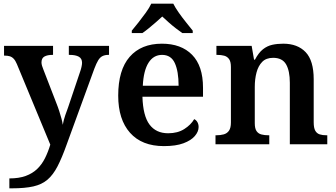

<svg xmlns="http://www.w3.org/2000/svg" viewBox="-20 -786 1830 1046"><path d="M31 186Q83 186 120 172.5Q157 159 182.5 134.5Q208 110 225 76Q242 42 254 2L72 -437Q64 -456 54.5 -466Q45 -476 33 -479.5Q21 -483 5 -483H2V-536H269V-487H266Q238 -487 222 -478Q206 -469 206 -446Q206 -438 209 -427.5Q212 -417 216 -408L286 -227Q296 -202 303 -180Q310 -158 315 -139.5Q320 -121 322 -106Q326 -130 335.5 -158Q345 -186 351 -201L417 -397Q421 -408 424 -421.5Q427 -435 427 -444Q427 -467 409.5 -477Q392 -487 359 -487H355V-536H574V-487H570Q552 -487 538.5 -480.5Q525 -474 515 -457.5Q505 -441 494 -412L343 2Q317 75 293 121Q269 167 238.5 193Q208 219 162 229.5Q116 240 45 240H31Z M873 10Q753 10 688.5 -62.5Q624 -135 624 -265Q624 -405 686.5 -476.5Q749 -548 862 -548Q967 -548 1026.5 -487.5Q1086 -427 1086 -308V-259H756Q759 -155 794.5 -107.5Q830 -60 896 -60Q948 -60 984 -83Q1020 -106 1038 -137Q1049 -132 1055.5 -120.5Q1062 -109 1062 -94Q1062 -69 1041.5 -45Q1021 -21 979.5 -5.5Q938 10 873 10ZM953 -319Q953 -397 932.5 -442Q912 -487 863 -487Q816 -487 789 -444Q762 -401 758 -319ZM698 -619Q714 -638 734.5 -664Q755 -690 774.5 -717Q794 -744 804 -766H924Q935 -744 954 -717Q973 -690 994 -664Q1015 -638 1030 -619V-606H973Q957 -617 937 -632.5Q917 -648 898 -665Q879 -682 864 -696Q849 -682 829.5 -665Q810 -648 791 -632.5Q772 -617 756 -606H698Z M1154 0V-49H1158Q1181 -49 1199 -54Q1217 -59 1227.5 -74Q1238 -89 1238 -119V-421Q1238 -450 1228 -464Q1218 -478 1201.5 -482.5Q1185 -487 1163 -487H1159V-536H1351L1364 -461H1369Q1389 -499 1412.5 -517.5Q1436 -536 1463.5 -542Q1491 -548 1523 -548Q1601 -548 1645 -502Q1689 -456 1689 -354V-120Q1689 -89 1697.5 -74Q1706 -59 1721.5 -54Q1737 -49 1759 -49H1763V0H1559V-335Q1559 -400 1538.5 -435.5Q1518 -471 1468 -471Q1430 -471 1408.5 -449Q1387 -427 1377.5 -391Q1368 -355 1368 -313V-115Q1368 -86 1377.5 -72Q1387 -58 1404 -53.5Q1421 -49 1443 -49H1447V0Z"/></svg>

Font: Noto Serif Kannada SemiBold
Style: Regular
Weight: 600
Version: Version 2.003